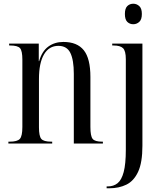

<svg xmlns="http://www.w3.org/2000/svg" viewBox="-20 -770 856 1030"><path d="M695 -640Q676 -640 663 -652.5Q650 -665 650 -695Q650 -725 663 -737.5Q676 -750 695 -750Q713 -750 727 -737.5Q741 -725 741 -695Q741 -665 727 -652.5Q713 -640 695 -640ZM552 240V230H559Q589 230 610.5 213Q632 196 643.5 153Q655 110 655 33V-452Q655 -497 640 -511.5Q625 -526 589 -526H582V-536H744V12Q744 102 721 151.5Q698 201 658 220.5Q618 240 567 240ZM25 0V-10H32Q73 -10 86.5 -25Q100 -40 100 -89V-450Q100 -497 87.5 -511.5Q75 -526 34 -526H29V-536H188V-442H190Q205 -495 239 -520Q273 -545 320 -545Q394 -545 429.5 -500.5Q465 -456 465 -357V-89Q465 -40 477 -25Q489 -10 528 -10H532V0H376V-374Q376 -448 357.5 -486Q339 -524 293 -524Q243 -524 216 -478Q189 -432 189 -346V-87Q189 -40 201.5 -25Q214 -10 255 -10H260V0Z"/></svg>

Font: Noto Serif Display Condensed
Style: Regular
Weight: 400
Width: 3
Designer: Monotype Design Team
Foundry: Monotype Imaging Inc.
Version: Version 2.009